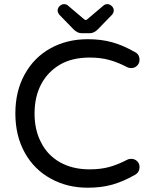

<svg xmlns="http://www.w3.org/2000/svg" viewBox="-20 -878 719 909"><path d="M327.1 -740.2 260.7 -808.6Q252.9 -818.4 252.9 -829.1Q252.9 -839.8 262.2 -849.1Q271.5 -858.4 283.2 -858.4Q293.9 -858.4 301.8 -851.6L377.9 -787.1Q383.8 -783.2 385.7 -783.2Q389.6 -783.2 393.6 -787.1L469.7 -851.6Q477.5 -858.4 488.3 -858.4Q500 -858.4 509.3 -849.1Q518.6 -839.8 518.6 -829.1Q518.6 -818.4 510.7 -808.6L444.3 -740.2Q425.8 -720.7 404.3 -720.7H367.2Q345.7 -720.7 327.1 -740.2ZM220.7 -32.2Q141.6 -75.2 97.2 -155.3Q52.7 -235.4 52.7 -340.8Q52.7 -447.3 97.7 -527.3Q141.6 -606.4 219.2 -649.4Q296.9 -692.4 395.5 -692.4Q460 -692.4 511.7 -677.7Q563.5 -663.1 618.2 -631.8Q640.6 -621.1 640.6 -593.8Q640.6 -579.1 629.4 -567.4Q618.2 -555.7 600.6 -555.7Q589.8 -555.7 583 -559.6Q538.1 -583 497.1 -594.2Q456.1 -605.5 404.3 -605.5Q320.3 -605.5 262.7 -571.3Q205.1 -537.1 174.3 -478Q143.6 -418.9 143.6 -340.8Q143.6 -262.7 173.8 -205.1Q204.1 -143.6 263.7 -109.9Q323.2 -76.2 404.3 -76.2Q456.1 -76.2 497.1 -87.4Q538.1 -98.6 583 -122.1Q589.8 -126 600.6 -126Q618.2 -126 629.4 -114.7Q640.6 -103.5 640.6 -87.9Q640.6 -61.5 618.2 -49.8Q563.5 -18.6 511.7 -3.9Q460 10.7 395.5 10.7Q297.9 10.7 220.7 -32.2Z"/></svg>

Font: KTXP_ComRound
Style: Medium
Weight: 500
Version: Version 1.01;May 16, 2022;FontCreator 13.0.0.2683 64-bit